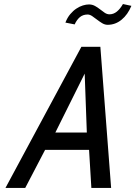

<svg xmlns="http://www.w3.org/2000/svg" viewBox="-20 -932 671 952"><path d="M433 0H531L477.6 -700H383.6L7 0H105L203.6 -189H421.6ZM399.9 -567 410.5 -275H254.5ZM513.8 -809C539.1 -809 562 -817.3 582.5 -834C603.1 -850.7 619.4 -873.7 631.5 -903L589.6 -912C580.5 -896 570.5 -883.5 559.4 -874.5C548.3 -865.5 536.1 -861 522.8 -861C514.8 -861 507 -863.5 499.5 -868.5C492 -873.5 484.3 -879.2 476.4 -885.5C468.6 -891.8 460 -897.5 450.9 -902.5C441.7 -907.5 431.8 -910 421.1 -910C411.8 -910 401.7 -908.3 390.9 -905C380.2 -901.7 369.5 -896.5 358.9 -889.5C348.2 -882.5 338.1 -873.3 328.5 -862C318.9 -850.7 310.8 -836.7 304.3 -820L350.2 -811C357.1 -826.3 365.7 -838.3 376 -847C386.4 -855.7 399.2 -860 414.5 -860C421.9 -860 429.4 -857.3 437.2 -852C445 -846.7 453 -840.8 461.2 -834.5C469.4 -828.2 477.8 -822.3 486.6 -817C495.4 -811.7 504.4 -809 513.8 -809Z"/></svg>

Font: Cabin Condensed
Style: Regular
Weight: 400
Italic angle: -13°
Designer: Pablo Impallari
Foundry: Pablo Impallari. www.impallari.com Igino Marini. www.ikern.com
Version: Version 1.006